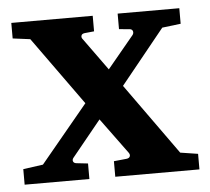

<svg xmlns="http://www.w3.org/2000/svg" viewBox="-42 -533 630 577"><g transform="rotate(-5 273.0 -244.0)"><path d="M283.2 0V-46.9L321.8 -50.8Q329.6 -51.8 331.8 -56.9Q334 -62 330.1 -67.9L251 -175.8L163.1 -67.9Q158.7 -62.5 160.6 -57.1Q162.6 -51.8 169.9 -50.8L205.1 -46.9V0H9.8V-46.9L69.8 -55.2L212.9 -228L64.9 -434.1L12.2 -440.9V-487.8H257.8V-440.9L229 -438Q220.7 -437 219 -431.2Q217.3 -425.3 222.2 -419.9L292 -323.2L372.1 -419.9Q376 -425.3 374.3 -431.2Q372.6 -437 365.2 -438L333 -440.9V-487.8H519V-440.9L462.9 -434.1L330.1 -270L483.9 -55.2L537.1 -46.9V0Z"/></g></svg>

Font: Charis SIL Viet
Style: Bold
Weight: 700
Foundry: SIL International
Version: Version 5.000